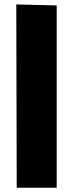

<svg xmlns="http://www.w3.org/2000/svg" viewBox="-20 -781 327 875"><path d="M238.3 74.7V-756.3L54.2 -760.7L56.2 74.7Z"/></svg>

Font: Luckiest Guy
Style: Regular
Weight: 400
Designer: Astigmatic (AOETI)
Foundry: Astigmatic (AOETI)
Version: Version 1.001